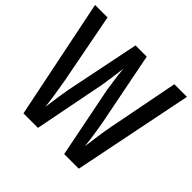

<svg xmlns="http://www.w3.org/2000/svg" viewBox="-175 -895 1077 1077"><g transform="rotate(45 363.5 -357.0)"><path d="M728 -714 584 0H468L384 -422Q381 -443 375 -483Q369 -523 364 -573Q360 -540 354.5 -498.5Q349 -457 343 -423L260 0H145L-1 -714H98L178 -298Q187 -248 194.5 -198.5Q202 -149 206 -113Q211 -154 218 -198.5Q225 -243 231 -277L320 -714H409L495 -278Q501 -244 507.5 -202Q514 -160 519 -113Q525 -161 532 -209.5Q539 -258 547 -298L628 -714Z"/></g></svg>

Font: Noto Sans Kannada ExtraCondensed Medium
Style: Regular
Weight: 500
Width: 2
Designer: Jelle Bosma - Monotype Design Team
Foundry: Monotype Imaging Inc.
Version: Version 2.005; ttfautohint (v1.8.4.7-5d5b)